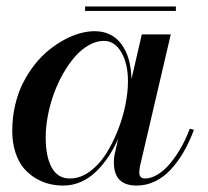

<svg xmlns="http://www.w3.org/2000/svg" viewBox="-20 -567 646 597"><path d="M244.6 -546.9H526.9V-533H244.6ZM583 -163.1Q568.4 -124.5 550.4 -93.6Q532.5 -62.7 510.4 -39.2Q488.3 -15.6 461.4 -2.8Q434.6 10 405 10Q369.4 10 351.7 -7.9Q334 -25.9 334 -63Q334 -72.8 335.9 -85L347.4 -135.3Q333.7 -104.7 316.9 -79.5Q300 -54.2 278.9 -33.6Q257.8 -12.9 231.7 -1.5Q205.6 10 177 10Q155 10 133.8 5Q112.5 0 91.3 -12.6Q70.1 -25.1 54.1 -43.8Q38.1 -62.5 28.1 -92.5Q18.1 -122.6 18.1 -159.9Q18.1 -201.4 27 -239.9Q35.9 -278.3 51.4 -308.8Q66.9 -339.4 87.5 -365.7Q108.2 -392.1 131.6 -411Q155 -429.9 179.8 -443.4Q204.6 -456.8 228.5 -463.4Q252.4 -470 273.9 -470Q327.9 -470 357.5 -429.7Q387.2 -389.4 388.9 -321.3L420.9 -460H511L415 -49.1Q413.1 -36.9 413.1 -31Q413.1 -12 430.9 -12Q450.7 -12 471.7 -25.3Q492.7 -38.6 510.7 -60.8Q528.8 -83 544.1 -110.2Q559.3 -137.5 570.1 -167ZM377.9 -314Q377.9 -369.1 357.2 -404.5Q336.4 -439.9 303 -439.9Q280 -439.9 257 -427Q233.9 -414.1 214.2 -392Q194.6 -369.9 177.4 -340.1Q160.2 -310.3 148.1 -277.3Q136 -244.4 129 -208.6Q122.1 -172.9 122.1 -139.9Q122.1 -79.8 140.9 -45.9Q159.7 -12 197 -12Q229 -12 258.3 -33Q287.6 -54 308.8 -87.3Q330.1 -120.6 346.1 -161Q362.1 -201.4 370 -241.2Q377.9 -281 377.9 -314Z"/></svg>

Font: Bodoni* 16
Style: Italic
Weight: 400
Italic angle: -13°
Version: Version 2.000